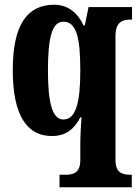

<svg xmlns="http://www.w3.org/2000/svg" viewBox="-20 -566 587 813"><path d="M232 227H538V174H535C499 174 469 167 469 112V-413C469 -474 499 -483 534 -483H539V-536H355L339 -458H334C309 -512 267 -546 210 -546C95 -546 34 -461 34 -269C34 -76 95 10 200 10C261 10 296 -22 320 -69H325C323 -40 320 9 320 48V112C320 167 290 174 255 174H232ZM248 -60C201 -60 183 -132 183 -268C183 -410 201 -474 248 -474C304 -474 320 -407 320 -267C320 -133 302 -60 248 -60Z"/></svg>

Font: Noto Serif Bengali ExtraCondensed ExtraBold
Style: Regular
Weight: 800
Width: 2
Designer: Juan Bruce, Universal Thirst, Indian Type Foundry and the Monotype Design Team.
Foundry: Monotype Imaging Inc.
Version: Version 2.003